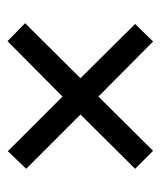

<svg xmlns="http://www.w3.org/2000/svg" viewBox="22 -610 429 513"><g transform="rotate(-90 236.5 -353.5)"><path d="M383 -548 431 -501 284 -353 429 -207 382 -159 235 -305 90 -159 42 -207 187 -353 42 -498 89 -547 235 -401Z"/></g></svg>

Font: Noto Sans Hebrew Condensed
Style: Regular
Weight: 400
Width: 3
Designer: Monotype Design Team
Foundry: Monotype Imaging Inc.
Version: Version 2.004; ttfautohint (v1.8.4.7-5d5b)